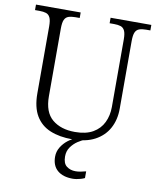

<svg xmlns="http://www.w3.org/2000/svg" viewBox="-100 -791 905 1100"><g transform="rotate(10 352.5 -241.0)"><path d="M357 10Q283 10 228.5 -12.5Q174 -35 144.5 -84.5Q115 -134 115 -215V-605Q115 -639 107 -655.5Q99 -672 83.5 -677Q68 -682 45 -682H19V-714H279V-682H253Q230 -682 214 -676.5Q198 -671 190.5 -654.5Q183 -638 183 -603V-210Q183 -117 233 -75.5Q283 -34 365 -34Q429 -34 469.5 -57.5Q510 -81 529.5 -121.5Q549 -162 549 -212V-605Q549 -639 541 -655.5Q533 -672 517.5 -677Q502 -682 479 -682H453V-714H690V-682H665Q642 -682 626 -676.5Q610 -671 602.5 -654.5Q595 -638 595 -603V-210Q595 -145 568 -95.5Q541 -46 488.5 -18Q436 10 357 10ZM399 232Q342 232 310 204.5Q278 177 278 125Q278 95 293.5 69.5Q309 44 333 25.5Q357 7 384 0H431Q412 6 389.5 21Q367 36 350.5 59Q334 82 334 114Q334 154 355.5 170.5Q377 187 407 187Q421 187 435 184.5Q449 182 468 177V216Q458 221 446 224.5Q434 228 421.5 230Q409 232 399 232Z"/></g></svg>

Font: Noto Serif Hebrew Light
Style: Regular
Weight: 300
Version: Version 2.003